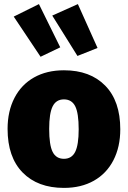

<svg xmlns="http://www.w3.org/2000/svg" viewBox="-20 -897 624 937"><path d="M567 -266Q567 -180 533.5 -115Q500 -50 438 -15Q376 20 292 20Q164 20 90.5 -55Q17 -130 17 -268Q17 -354 50.5 -419Q84 -484 146 -519Q208 -554 292 -554Q420 -554 493.5 -479Q567 -404 567 -266ZM220 -268Q220 -189 237 -155.5Q254 -122 292 -122Q330 -122 347 -156Q364 -190 364 -266Q364 -345 347 -378.5Q330 -412 292 -412Q254 -412 237 -378Q220 -344 220 -268ZM170 -877 274 -666 178 -620 47 -816ZM360 -877 456 -663 358 -624 235 -821Z"/></svg>

Font: Fira Sans Black
Style: Regular
Weight: 900
Designer: Carrois Corporate & Edenspiekermann AG
Foundry: Carrois Corporate GbR & Edenspiekermann AG
Version: Version 4.203